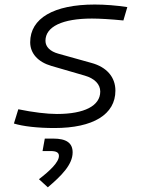

<svg xmlns="http://www.w3.org/2000/svg" viewBox="-20 -547 626 835"><path d="M216.8 9.8C385.3 9.8 481.9 -49.3 481.9 -152.8C481.9 -211.4 444.3 -255.4 377.4 -273.4L233.9 -313.5C198.2 -323.2 177.7 -343.3 177.7 -369.6C177.7 -431.2 251.5 -466.3 379.9 -466.3C412.6 -466.3 462.4 -463.4 516.6 -458L533.7 -516.1C487.3 -523.4 436 -527.3 392.1 -527.3C213.4 -527.3 111.3 -467.3 111.3 -363.3C111.3 -314.9 145 -277.3 203.6 -260.3L348.1 -218.3C391.1 -206.1 416 -180.7 416 -148.9C416 -86.9 347.2 -51.3 227.5 -51.3C184.6 -51.3 123.5 -58.6 59.6 -71.8L40.5 -9.8C79.6 2.4 144 9.8 216.8 9.8ZM188 267.6C246.1 218.3 295.9 169.4 295.9 115.7C295.9 74.7 268.6 55.7 211.4 55.7H174.8L165 109.9H200.2C224.6 109.9 236.3 116.2 236.3 130.9C236.3 158.7 196.8 195.8 149.4 232.4Z"/></svg>

Font: Cascadia Mono PL Light
Style: Italic
Weight: 300
Italic angle: -10°
Monospace: yes
Designer: Aaron Bell
Foundry: Saja Typeworks
Version: Version 2404.023